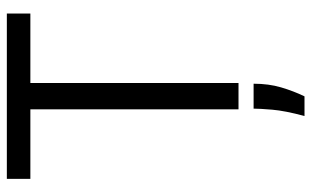

<svg xmlns="http://www.w3.org/2000/svg" viewBox="-190 -510 888 547"><g transform="rotate(-90 253.5 -236.0)"><path d="M216 0V-660H291V0ZM18 -593V-660H489V-593ZM197 188Q212 132 215 96Q218 60 218 43H289Q289 86 278.5 121.5Q268 157 253 188Z"/></g></svg>

Font: Bricolage Grotesque 72pt Light
Style: Regular
Weight: 300
Designer: Mathieu Triay
Foundry: Atelier Triay
Version: Version 1.001;gftools[0.9.33.dev8+g029e19f]